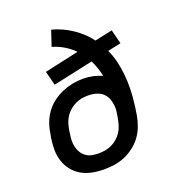

<svg xmlns="http://www.w3.org/2000/svg" viewBox="-135 -841 869 955"><g transform="rotate(-20 300.0 -363.5)"><path d="M254 8Q222 8 191.5 2Q161 -4 135.5 -18.5Q110 -33 91.5 -56Q73 -79 63.5 -108Q54 -137 54 -168.5Q54 -200 59 -231L63 -252Q67 -280 77 -307Q87 -334 104.5 -358Q122 -382 146 -400Q170 -418 197 -429.5Q224 -441 251.5 -446.5Q279 -452 307 -452Q334 -452 359.5 -446.5Q385 -441 408 -431Q403 -454 395.5 -476Q388 -498 378 -518L166 -472L147 -547L329 -587Q306 -610 277 -627.5Q248 -645 216 -654L243 -735Q272 -728 299 -715.5Q326 -703 349.5 -687Q373 -671 394 -651.5Q415 -632 432 -609L525 -629L544 -554L474 -539Q489 -506 497.5 -470.5Q506 -435 509.5 -397.5Q513 -360 512 -322Q511 -284 506 -246Q505 -237 504 -228Q503 -219 501 -210L498 -189Q493 -161 483 -134Q473 -107 456 -83.5Q439 -60 415 -41.5Q391 -23 364 -11.5Q337 0 309 4Q281 8 254 8ZM255 -76Q273 -76 290 -79Q307 -82 323.5 -89.5Q340 -97 354.5 -109.5Q369 -122 379 -137Q389 -152 394.5 -169Q400 -186 403 -203L405 -213Q406 -221 407.5 -229.5Q409 -238 410 -246Q412 -270 406.5 -293.5Q401 -317 386.5 -334Q372 -351 349.5 -358Q327 -365 303 -365Q286 -365 269 -362Q252 -359 235.5 -351Q219 -343 205 -331Q191 -319 181 -304Q171 -289 165.5 -272Q160 -255 157 -238L154 -217Q151 -200 150.5 -182Q150 -164 154 -147.5Q158 -131 167 -116.5Q176 -102 189.5 -92.5Q203 -83 220.5 -79.5Q238 -76 255 -76Z"/></g></svg>

Font: Iosevka Curly Medium Extended
Style: Italic
Weight: 500
Width: 7
Italic angle: -9°
Monospace: yes
Designer: Belleve Invis
Foundry: Belleve Invis
Version: Version 11.1.0; ttfautohint (v1.8.3)